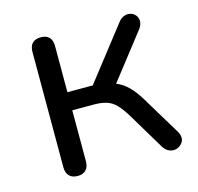

<svg xmlns="http://www.w3.org/2000/svg" viewBox="-80 -575 686 666"><g transform="rotate(-15 263.0 -242.0)"><path d="M121 7Q101 7 90.5 -4Q80 -15 80 -35V-449Q80 -470 90.5 -480.5Q101 -491 121 -491Q140 -491 150.5 -480.5Q161 -470 161 -449V-283H252L400 -473Q410 -485 422 -488.5Q434 -492 444.5 -488.5Q455 -485 461.5 -476.5Q468 -468 468 -456Q468 -444 459 -431L318 -250L295 -276Q323 -273 344 -262Q365 -251 384 -229Q403 -207 425 -168L497 -49Q504 -35 502.5 -24Q501 -13 492 -4.5Q483 4 471.5 6Q460 8 449 3Q438 -2 429 -15L350 -147Q333 -175 318 -190.5Q303 -206 284 -212Q265 -218 237 -218H161V-35Q161 -15 150.5 -4Q140 7 121 7Z"/></g></svg>

Font: Nunito
Style: Regular
Weight: 400
Designer: Vernon Adams
Foundry: Vernon Adams
Version: Version 3.602